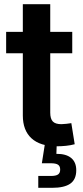

<svg xmlns="http://www.w3.org/2000/svg" viewBox="-20 -692 395 916"><path d="M324.7 -540V-438H9.3V-540ZM88.9 -671.9H219.7V-154.3Q219.7 -125.5 231.9 -112.5Q244.1 -99.6 272.9 -99.6Q281.7 -99.6 296.6 -101.3Q311.5 -103 320.3 -104.5L336.4 -3.9Q316.4 1.5 294.4 3.7Q272.5 5.9 251.5 5.9Q171.9 5.9 130.4 -32Q88.9 -69.8 88.9 -141.1ZM162.6 204.1V147.5H222.7Q246.6 147.5 256.8 140.4Q267.1 133.3 267.1 117.2Q267.1 100.6 256.8 93.8Q246.6 86.9 222.7 86.9H179.7L196.8 -22H250.5V0L249 42Q294.9 41.5 319.3 61.5Q343.8 81.5 343.8 120.1Q343.8 164.1 315.4 184.1Q287.1 204.1 228 204.1Z"/></svg>

Font: V-Inter
Style: SemiBold-600
Weight: 600
Designer: Rasmus Andersson
Foundry: rsms
Version: Version 4.000;git-4146feb